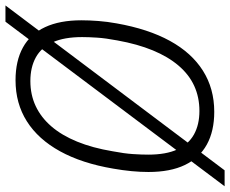

<svg xmlns="http://www.w3.org/2000/svg" viewBox="-94 -686 823 686"><g transform="rotate(90 317.0 -343.5)"><path d="M261 12Q192 12 144 -14.5Q96 -41 71.5 -93.5Q47 -146 47 -223Q47 -252 49.5 -284Q52 -316 58 -349Q78 -462 120.5 -539.5Q163 -617 227 -657.5Q291 -698 374 -698Q443 -698 491 -671.5Q539 -645 564 -593Q589 -541 589 -463Q589 -434 586 -402.5Q583 -371 577 -337Q558 -225 515 -147Q472 -69 408 -28.5Q344 12 261 12ZM264 -41Q313 -41 353.5 -60Q394 -79 426 -116Q458 -153 480.5 -208Q503 -263 515 -335Q519 -356 521.5 -374Q524 -392 525 -407.5Q526 -423 526.5 -436.5Q527 -450 527 -462Q527 -526 508.5 -566Q490 -606 455 -625.5Q420 -645 371 -645Q322 -645 281.5 -626.5Q241 -608 209 -570.5Q177 -533 154.5 -478.5Q132 -424 119 -352Q115 -331 112.5 -313Q110 -295 109 -279.5Q108 -264 107.5 -251Q107 -238 107 -226Q107 -162 125.5 -121Q144 -80 179.5 -60.5Q215 -41 264 -41ZM-6 48 583 -735H640L52 48Z"/></g></svg>

Font: Archivo Condensed ExtraLight
Style: Italic
Weight: 250
Width: 3
Italic angle: -10°
Designer: Hector Gatti
Foundry: Omnibus-Type
Version: Version 2.001